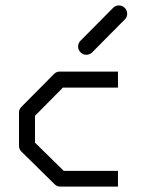

<svg xmlns="http://www.w3.org/2000/svg" viewBox="-20 -739 532 708"><path d="M268 -567Q268 -580 277 -589L397 -710Q406 -719 418 -719Q431 -719 440 -710Q449 -701 449 -688Q449 -676 440 -667L320 -546Q311 -537 298 -537Q286 -537 277 -546Q268 -555 268 -567ZM415 -475V-416H212L109 -312V-213L215 -109H415V-51H203Q190 -51 182 -59L59 -180Q50 -189 50 -201V-324Q50 -336 59 -345L179 -466Q188 -475 199 -475Z"/></svg>

Font: IBM 3270 Semi-Condensed
Style: Condensed
Weight: 400
Monospace: yes
Version: Version 2.3.1